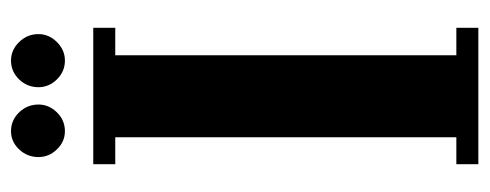

<svg xmlns="http://www.w3.org/2000/svg" viewBox="-290 -600 890 349"><g transform="rotate(-90 154.5 -425.0)"><path d="M31 0V-40H80V-660H31V-700H279V-660H229V-40H279V0ZM219.5 -751.5Q199.5 -751.5 185.2 -766Q171 -780.5 171 -799.5Q171 -820 185.2 -834.8Q199.5 -849.5 219.5 -849.5Q238.5 -849.5 253 -834.8Q267.5 -820 267.5 -799.5Q267.5 -780.5 253 -766Q238.5 -751.5 219.5 -751.5ZM91 -751.5Q72 -751.5 58 -766Q44 -780.5 44 -799.5Q44 -820 58 -834.8Q72 -849.5 91 -849.5Q111 -849.5 125.2 -834.8Q139.5 -820 139.5 -799.5Q139.5 -780.5 125.2 -766Q111 -751.5 91 -751.5Z"/></g></svg>

Font: Imbue Thin 10pt Black
Style: Regular
Weight: 900
Version: Version 1.102